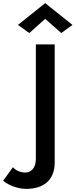

<svg xmlns="http://www.w3.org/2000/svg" viewBox="-152 -985 485 1232"><path d="M138 -864 241 -773 313 -825 138 -965 -37 -825 36 -773ZM-69 88 -132 175C-107 196 -48 227 15 227C121 227 199 177 199 57V-700H78V36C78 99 42 122 11 122C-22 122 -52 108 -69 88Z"/></svg>

Font: Jost Medium
Style: Regular
Weight: 500
Version: Version 3.710